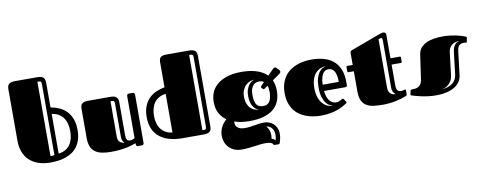

<svg xmlns="http://www.w3.org/2000/svg" viewBox="-78 -1196 4523 1802"><g transform="rotate(-10 2183.5 -294.5)"><path d="M317.9 9.8Q253.9 9.8 203.1 -7.3Q152.3 -24.4 117.2 -56.9Q82 -89.4 63.5 -137.2Q44.9 -185.1 44.9 -246.6V-732.9Q44.9 -749.5 47.9 -762.5Q50.8 -775.4 59.1 -783.7Q67.4 -792 82 -796.4Q96.7 -800.8 120.1 -800.8H334Q355 -800.8 368.7 -796.4Q382.3 -792 390.4 -783.4Q398.4 -774.9 401.6 -762Q404.8 -749 404.8 -731.4V-500Q447.8 -492.2 486.6 -474.9Q525.4 -457.5 554.7 -427.5Q584 -397.5 601.1 -353.5Q618.2 -309.6 618.2 -248Q618.2 -196.8 606.2 -158Q594.2 -119.1 573 -90.3Q551.8 -61.5 523.2 -42.5Q494.6 -23.4 461.2 -11.7Q427.7 0 391.1 4.9Q354.5 9.8 317.9 9.8ZM404.8 -59.6Q442.9 -64.5 470.2 -80.3Q497.6 -96.2 514.9 -121.1Q532.2 -146 540.5 -178.2Q548.8 -210.4 548.8 -248Q548.8 -285.2 540.5 -317.9Q532.2 -350.6 514.6 -375.5Q497.1 -400.4 470 -416.5Q442.9 -432.6 404.8 -437.5ZM363.3 -727.5Q363.3 -738.3 361.8 -744.6Q360.4 -751 356 -754.2Q351.6 -757.3 344.2 -758.1Q336.9 -758.8 325.2 -758.8V-49.8Q327.6 -49.8 332.5 -50Q337.4 -50.3 343 -50.5Q348.6 -50.8 354 -51.3Q359.4 -51.8 363.3 -52.7Z M1048.8 -119.1Q1048.8 -91.3 1057.9 -78.1Q1066.9 -64.9 1088.9 -64.9Q1100.1 -64.9 1112.5 -69.8Q1125 -74.7 1131.8 -79.1V-477.1Q1131.8 -485.4 1135.5 -492.7Q1139.2 -500 1151.9 -500H1183.1Q1187.5 -500 1191.9 -499.5Q1196.3 -499 1199.5 -496.8Q1202.6 -494.6 1204.8 -490Q1207 -485.4 1207 -477.1V-22.9Q1207 -14.6 1204.8 -10Q1202.6 -5.4 1199.5 -3.2Q1196.3 -1 1191.9 -0.5Q1187.5 0 1183.1 0H1151.9Q1139.2 0 1135.5 -7.3Q1131.8 -14.6 1131.8 -30.8Q1121.1 -26.9 1101.8 -20Q1082.5 -13.2 1053.2 -6.6Q1023.9 0 984.1 4.9Q944.3 9.8 893.1 9.8Q840.3 9.8 802 1Q763.7 -7.8 738.5 -27.6Q713.4 -47.4 701.2 -79.1Q689 -110.8 689 -157.2V-432.1Q689 -448.7 691.9 -461.7Q694.8 -474.6 703.1 -482.9Q711.4 -491.2 726.1 -495.6Q740.7 -500 764.2 -500H978Q1006.3 -500 1021 -491.7Q1035.6 -483.4 1042 -471.2Q1048.3 -459 1048.6 -444.8Q1048.8 -430.7 1048.8 -418.9ZM1007.3 -427.7Q1007.3 -438.5 1005.9 -444.8Q1004.4 -451.2 1000 -454.3Q995.6 -457.5 988.3 -458.3Q981 -459 969.2 -459V-115.7Q969.2 -95.7 977.1 -83.5Q984.9 -71.3 995.1 -64.7Q1005.4 -58.1 1015.6 -55.7Q1025.9 -53.2 1030.8 -53.2Q1018.6 -65.9 1012.9 -79.1Q1007.3 -92.3 1007.3 -113.8Z M1851.1 -67.9Q1851.1 -50.8 1848.1 -38.1Q1845.2 -25.4 1836.9 -17.1Q1828.6 -8.8 1814 -4.4Q1799.3 0 1775.9 0H1562.5Q1526.9 -1 1491.9 -6.6Q1457 -12.2 1425.5 -24.2Q1394 -36.1 1366.9 -55.4Q1339.8 -74.7 1320.1 -102.3Q1300.3 -129.9 1289.1 -167.2Q1277.8 -204.6 1277.8 -252.9Q1277.8 -313 1294.9 -356.2Q1312 -399.4 1341.3 -428.7Q1370.6 -458 1409.4 -475.1Q1448.2 -492.2 1491.2 -500V-731.4Q1491.2 -748.5 1493.7 -761.5Q1496.1 -774.4 1503.9 -783Q1511.7 -791.5 1525.4 -795.7Q1539.1 -799.8 1562 -799.8H1775.9Q1799.3 -799.8 1814 -795.4Q1828.6 -791 1836.9 -782.7Q1845.2 -774.4 1848.1 -761.5Q1851.1 -748.5 1851.1 -731.9ZM1347.2 -252.4Q1347.2 -216.3 1355.5 -184.8Q1363.8 -153.3 1381.1 -129.2Q1398.4 -105 1425.8 -89.4Q1453.1 -73.7 1491.2 -69.3V-437.5Q1453.1 -433.1 1425.8 -417.2Q1398.4 -401.4 1381.1 -377Q1363.8 -352.5 1355.5 -320.8Q1347.2 -289.1 1347.2 -252.4ZM1809.6 -727.5Q1809.6 -738.3 1808.1 -744.6Q1806.6 -751 1802.2 -754.2Q1797.9 -757.3 1790.5 -758.1Q1783.2 -758.8 1771.5 -758.8V-41Q1783.2 -41 1790.5 -41.7Q1797.9 -42.5 1802.2 -45.7Q1806.6 -48.8 1808.1 -54.9Q1809.6 -61 1809.6 -72.3Z M2223.1 -48.8Q2186 -48.8 2149.4 -54Q2112.8 -59.1 2079.1 -70.3Q2078.6 -67.9 2078.6 -65.7Q2078.6 -63.5 2078.6 -61Q2078.6 -46.4 2083.5 -33.9Q2088.4 -21.5 2098.9 -12.2Q2109.4 -2.9 2126.5 2.4Q2143.6 7.8 2168 7.8Q2194.8 7.8 2217.8 4.6Q2240.7 1.5 2262.7 -2.2Q2284.7 -5.9 2306.9 -9Q2329.1 -12.2 2354 -12.2Q2377.9 -12.2 2400.9 -3.7Q2423.8 4.9 2441.7 21.2Q2459.5 37.6 2470.2 61.5Q2481 85.4 2481 116.2Q2481 143.6 2475.8 164.1Q2470.7 184.6 2465.3 203.1Q2464.4 205.6 2461.7 209Q2459 212.4 2451.7 212.4H2415.5Q2408.7 212.4 2406.7 209.2Q2404.8 206.1 2403.8 204.1Q2394.5 181.2 2332 181.2Q2305.2 181.2 2278.8 184.3Q2252.4 187.5 2225.1 191.2Q2197.8 194.8 2168.2 198Q2138.7 201.2 2106 201.2Q2060.5 201.2 2029.1 186Q1997.6 170.9 1978 147.7Q1958.5 124.5 1949.7 96.7Q1940.9 68.8 1940.9 43.9Q1940.9 17.1 1947 -5.1Q1953.1 -27.3 1962.9 -45.4Q1972.7 -63.5 1985.4 -77.9Q1998 -92.3 2010.7 -104Q1970.7 -131.3 1946.3 -175.3Q1921.9 -219.2 1921.9 -283.2Q1921.9 -326.7 1934.1 -361.1Q1946.3 -395.5 1967.5 -421.6Q1988.8 -447.8 2017.6 -465.8Q2046.4 -483.9 2079.8 -495.4Q2113.3 -506.8 2149.9 -512Q2186.5 -517.1 2223.1 -517.1Q2255.9 -517.1 2290 -513.7Q2324.2 -510.3 2356.7 -501.2Q2389.2 -492.2 2418.2 -477.1Q2447.3 -461.9 2469.7 -438.5L2522.9 -492.7Q2528.3 -498 2533.4 -500.5Q2538.6 -502.9 2543 -502.9Q2550.8 -502.9 2557.1 -496.6L2581.1 -471.2Q2586.9 -464.4 2586.9 -457Q2586.9 -446.3 2574.7 -437.5L2503.9 -387.7Q2513.7 -366.7 2518.8 -341.8Q2523.9 -316.9 2523.9 -287.1Q2523.9 -237.3 2511.2 -200.2Q2498.5 -163.1 2476.3 -136.7Q2454.1 -110.4 2424.8 -93.3Q2395.5 -76.2 2362.1 -66.4Q2328.6 -56.6 2293 -52.7Q2257.3 -48.8 2223.1 -48.8ZM2386.2 -336.9Q2383.8 -339.4 2383.8 -344.2Q2383.8 -350.1 2388.2 -354.5L2419.4 -386.7Q2409.7 -394 2398.2 -397Q2386.7 -399.9 2375 -399.9Q2363.3 -399.9 2348.9 -396.2Q2334.5 -392.6 2321.5 -380.4Q2308.6 -368.2 2299.8 -345Q2291 -321.8 2291 -283.2Q2291 -244.6 2298.1 -221.4Q2305.2 -198.2 2316.9 -186Q2328.6 -173.8 2343.8 -169.9Q2358.9 -166 2375 -166Q2390.1 -166 2404.8 -171.1Q2419.4 -176.3 2430.4 -189.7Q2441.4 -203.1 2448.2 -226.3Q2455.1 -249.5 2455.1 -286.1Q2455.1 -322.8 2446.8 -346.7L2414.1 -323.7Q2410.2 -321.3 2406.2 -321.3Q2399.9 -321.3 2396 -326.2ZM2333.5 -139.6Q2319.3 -141.6 2304.4 -150.4Q2289.6 -159.2 2277.3 -176.5Q2265.1 -193.8 2257.3 -220.2Q2249.5 -246.6 2249.5 -283.2Q2249.5 -319.8 2259 -345.9Q2268.6 -372.1 2281.7 -388.9Q2294.9 -405.8 2309.3 -414.1Q2323.7 -422.4 2333.5 -424.3Q2314.5 -424.3 2293 -416.7Q2271.5 -409.2 2253.2 -392.3Q2234.9 -375.5 2222.7 -348.6Q2210.4 -321.8 2210.4 -283.2Q2210.4 -244.6 2220.9 -217.3Q2231.4 -189.9 2248.5 -172.9Q2265.6 -155.8 2287.8 -147.7Q2310.1 -139.6 2333.5 -139.6ZM2367.2 27.8Q2382.8 43.9 2391.6 65.9Q2400.4 87.9 2400.4 116.2Q2400.4 128.4 2398.9 136.7Q2397.5 145 2396.5 149.9Q2406.7 151.4 2417 158.2Q2427.2 165 2431.2 171.4Q2434.1 165 2436.8 150.4Q2439.5 135.7 2439.5 116.2Q2439.5 80.1 2420.2 56.2Q2400.9 32.2 2367.2 27.8Z M3053.2 -81.1Q3066.4 -81.1 3077.1 -84.7Q3087.9 -88.4 3096.4 -92.8Q3105 -97.2 3110.6 -100.8Q3116.2 -104.5 3119.1 -104.5Q3123.5 -104.5 3125.2 -103Q3127 -101.6 3129.4 -97.7L3146.5 -71.3Q3148.9 -67.4 3148.9 -64.5Q3148.9 -61 3147 -59.1Q3145 -57.1 3143.1 -55.7Q3127 -44.4 3103.5 -31.5Q3080.1 -18.6 3049.1 -7.8Q3018.1 2.9 2979 10Q2939.9 17.1 2893.1 17.1Q2856.4 17.1 2819.8 11.2Q2783.2 5.4 2749.8 -7.3Q2716.3 -20 2687.5 -40.5Q2658.7 -61 2637.5 -90.8Q2616.2 -120.6 2604 -159.9Q2591.8 -199.2 2591.8 -250Q2591.8 -299.8 2604 -339.1Q2616.2 -378.4 2637.5 -408.2Q2658.7 -438 2687.5 -458.7Q2716.3 -479.5 2749.8 -492.4Q2783.2 -505.4 2819.8 -511.2Q2856.4 -517.1 2893.1 -517.1Q2954.1 -517.1 3006.6 -503.4Q3059.1 -489.7 3097.7 -458.5Q3136.2 -427.2 3158.2 -376.5Q3180.2 -325.7 3180.2 -252V-224.6Q3180.2 -215.8 3175.8 -210.9Q3171.4 -206.1 3161.1 -206.1H2959Q2962.9 -169.9 2972.9 -145.8Q2982.9 -121.6 2995.8 -107.2Q3008.8 -92.8 3023.9 -86.9Q3039.1 -81.1 3053.2 -81.1ZM3110.8 -266.1Q3110.8 -305.2 3104.7 -330.8Q3098.6 -356.4 3088.4 -371.8Q3078.1 -387.2 3064.2 -393.6Q3050.3 -399.9 3035.2 -399.9Q3023.9 -399.9 3010.7 -395.5Q2997.6 -391.1 2986.1 -377Q2974.6 -362.8 2966.6 -336.4Q2958.5 -310.1 2957 -266.1ZM3021 -53.7Q3005.4 -57.1 2986.8 -67.6Q2968.3 -78.1 2952.1 -100.1Q2936 -122.1 2925.3 -157.7Q2914.6 -193.4 2914.6 -247.1Q2914.6 -296.4 2924.1 -330.6Q2933.6 -364.7 2948.7 -386.7Q2963.9 -408.7 2982.9 -419.7Q3002 -430.7 3021 -433.6Q2991.7 -432.6 2965.1 -422.1Q2938.5 -411.6 2918.2 -389.2Q2897.9 -366.7 2886.2 -331.5Q2874.5 -296.4 2874.5 -247.1Q2874.5 -194.3 2888.2 -157.5Q2901.9 -120.6 2923.1 -97.4Q2944.3 -74.2 2970.2 -64Q2996.1 -53.7 3021 -53.7Z M3216.3 -339.8Q3206.1 -339.8 3206.1 -350.6V-389.6Q3206.1 -399.9 3216.3 -399.9H3267.1V-510.7Q3267.1 -518.1 3269.3 -525.4Q3271.5 -532.7 3281.2 -536.6L3550.8 -636.2Q3569.3 -643.1 3581.5 -646.5Q3593.8 -649.9 3603 -649.9Q3606.4 -649.9 3610.6 -648.7Q3614.7 -647.5 3618.4 -644.5Q3622.1 -641.6 3624.5 -636.5Q3627 -631.3 3627 -624V-399.9H3714.8Q3725.1 -399.9 3725.1 -389.6V-350.6Q3725.1 -339.8 3714.8 -339.8H3627V-143.1Q3627 -108.4 3638.4 -94.2Q3649.9 -80.1 3673.8 -80.1Q3679.2 -80.1 3685.1 -81.3Q3690.9 -82.5 3696 -83.7Q3701.2 -85 3705.6 -86.2Q3710 -87.4 3712.9 -87.4Q3718.3 -87.4 3718.3 -81.1V-43.5Q3718.3 -33.7 3714.4 -30.3Q3710.4 -26.9 3707.5 -25.9Q3689 -18.1 3663.8 -10.3Q3638.7 -2.4 3609.6 3.7Q3580.6 9.8 3548.3 13.4Q3516.1 17.1 3483.9 17.1Q3437.5 17.1 3397.7 12.5Q3357.9 7.8 3328.9 -8.8Q3299.8 -25.4 3283.4 -58.1Q3267.1 -90.8 3267.1 -147V-339.8ZM3585.4 -580.1Q3585.4 -589.8 3583.3 -595.9Q3581.1 -602.1 3572.8 -602.1Q3569.8 -602.1 3565.2 -601.1Q3560.5 -600.1 3555.2 -597.7L3547.4 -594.2V-130.4Q3547.4 -108.4 3554.7 -94.7Q3562 -81.1 3572.8 -73.2Q3583.5 -65.4 3595.7 -62.7Q3607.9 -60.1 3617.7 -60.1Q3610.4 -65.9 3604.2 -72Q3598.1 -78.1 3594 -86.2Q3589.8 -94.2 3587.6 -104.2Q3585.4 -114.3 3585.4 -128.4Z M4147.9 -517.1Q4179.2 -517.1 4210.4 -513.4Q4241.7 -509.8 4269.8 -503.9Q4297.9 -498 4321 -491Q4344.2 -483.9 4358.9 -477.1Q4361.3 -476.1 4364 -474.1Q4366.7 -472.2 4366.7 -466.8Q4366.7 -465.3 4366.2 -462.9Q4365.7 -460.4 4365.2 -458L4359.4 -429.2Q4358.4 -423.3 4356.7 -422.1Q4355 -420.9 4353.5 -420.9Q4351.1 -420.9 4344.2 -422.4Q4337.4 -423.8 4329.6 -423.8Q4301.8 -423.8 4285.6 -408.9Q4269.5 -394 4265.1 -356.9L4237.8 -128.9Q4233.9 -98.6 4217.5 -72.3Q4201.2 -45.9 4170.4 -25.9Q4139.6 -5.9 4094.5 5.6Q4049.3 17.1 3988.8 17.1Q3950.7 17.1 3914.6 12.5Q3878.4 7.8 3847.9 1.2Q3817.4 -5.4 3794.7 -12Q3772 -18.6 3760.7 -22.5Q3756.8 -23.4 3754.6 -25.1Q3752.4 -26.9 3752.4 -30.8Q3752.4 -32.7 3752.9 -35.2Q3753.4 -37.6 3754.4 -41L3760.3 -68.4Q3761.2 -72.3 3763.7 -74.7Q3766.1 -77.1 3772.5 -77.1Q3788.6 -77.1 3804.9 -78.9Q3821.3 -80.6 3835.2 -87.9Q3849.1 -95.2 3859.6 -110.4Q3870.1 -125.5 3874 -152.8L3908.2 -388.2Q3913.6 -425.3 3935.5 -450.2Q3957.5 -475.1 3990 -490Q4022.5 -504.9 4063.5 -511Q4104.5 -517.1 4147.9 -517.1ZM4055.2 -28.3Q4122.6 -36.1 4157.5 -66.2Q4192.4 -96.2 4197.8 -141.1L4223.6 -356.9Q4228 -394 4245.4 -418.5Q4262.7 -442.9 4293 -448.2Q4265.6 -448.2 4246.3 -440.9Q4227.1 -433.6 4213.9 -421.1Q4200.7 -408.7 4193.6 -392.1Q4186.5 -375.5 4184.6 -356.9L4158.7 -141.1Q4156.2 -122.1 4148.7 -104.5Q4141.1 -86.9 4128.4 -72Q4115.7 -57.1 4097.4 -45.7Q4079.1 -34.2 4055.2 -28.3Z"/></g></svg>

Font: Fascinate Inline
Style: Regular
Weight: 900
Designer: Astigmatic (AOETI)
Foundry: Astigmatic (AOETI)
Version: Version 1.000